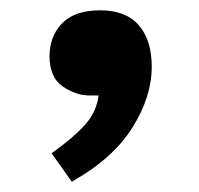

<svg xmlns="http://www.w3.org/2000/svg" viewBox="-20 -182 386 372"><path d="M119 170 80 115Q122 85 144.5 60Q167 35 171 3H154Q127 3 101.5 -14.5Q76 -32 76 -73Q76 -112 100.5 -137Q125 -162 174 -162Q224 -162 249 -133Q274 -104 274 -53Q274 6 236 66Q198 126 119 170Z"/></svg>

Font: Literata 7pt
Style: Bold
Weight: 700
Designer: Latin by Veronika Burian and Jose Scaglione. Greek by Irene Vlachou. Cyrillic by Vera Evstafieva.
Foundry: TypeTogether
Version: Version 3.002